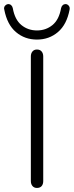

<svg xmlns="http://www.w3.org/2000/svg" viewBox="-60 -920 364 946"><path d="M92 -28V-642Q92 -657 100 -666.5Q108 -676 122 -676Q137 -676 145 -666.5Q153 -657 153 -642V-28Q153 -12 145 -3Q137 6 122 6Q108 6 100 -3.5Q92 -13 92 -28ZM-39 -873 -40 -878Q-40 -887 -34 -893Q-28 -899 -20 -900Q-11 -900 -5 -894.5Q1 -889 3 -880Q13 -823 45.5 -796.5Q78 -770 122 -770Q166 -770 198.5 -796.5Q231 -823 241 -880Q243 -889 249 -894.5Q255 -900 264 -900Q273 -899 279 -891.5Q285 -884 283 -873Q269 -799 225.5 -762Q182 -725 122 -725Q62 -725 18.5 -762Q-25 -799 -39 -873Z"/></svg>

Font: SN Pro Light
Style: Regular
Weight: 300
Designer: Tobias Whetton
Foundry: Supernotes
Version: Version 1.002